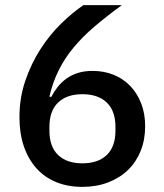

<svg xmlns="http://www.w3.org/2000/svg" viewBox="-20 -718 640 750"><path d="M302 12Q244 12 198.5 -7Q153 -26 121.5 -61.5Q90 -97 73 -147Q56 -197 56 -260Q56 -336 79 -403Q102 -470 138 -526Q174 -582 218.5 -625.5Q263 -669 306 -698H456Q397 -655 350 -615Q303 -575 268 -533Q233 -491 209.5 -444Q186 -397 173 -341L180 -339Q191 -360 205.5 -378.5Q220 -397 239.5 -411Q259 -425 284 -433Q309 -441 342 -441Q386 -441 423.5 -426Q461 -411 488.5 -382.5Q516 -354 531.5 -314Q547 -274 547 -225Q547 -172 529.5 -128.5Q512 -85 480 -54Q448 -23 402.5 -5.5Q357 12 302 12ZM302 -80Q363 -80 397 -112.5Q431 -145 431 -208V-222Q431 -285 397 -317.5Q363 -350 302 -350Q241 -350 207 -317.5Q173 -285 173 -222V-208Q173 -145 207 -112.5Q241 -80 302 -80Z"/></svg>

Font: IBM Plex Sans Arabic Medm
Style: Regular
Weight: 500
Designer: Mike Abbink, Paul van der Laan, Pieter van Rosmalen, Wael Morcos, Khajak Apelian
Foundry: Bold Monday
Version: Version 1.005